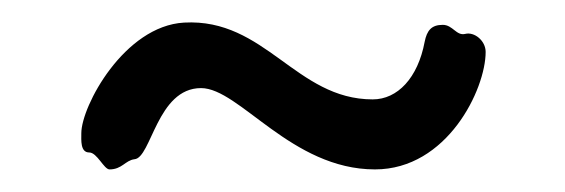

<svg xmlns="http://www.w3.org/2000/svg" viewBox="-20 -385 500 170"><path d="M372 -363C362 -363 358 -358 356 -348C350 -316 332 -297 310 -297C242 -297 215 -369 143 -365C90 -362 52 -291 52 -267C52 -261 51 -250 59 -250C66 -250 72 -235 77 -235C88 -235 91 -243 99 -244C114 -245 119 -307 158 -307C192 -307 238 -235 312 -235C376 -235 410 -306 410 -339C410 -349 400 -357 392 -355C384 -353 381 -363 372 -363Z"/></svg>

Font: Oregano
Style: Regular
Weight: 400
Designer: Astigmatic (AOETI)
Foundry: Astigmatic (AOETI)
Version: Version 1.000